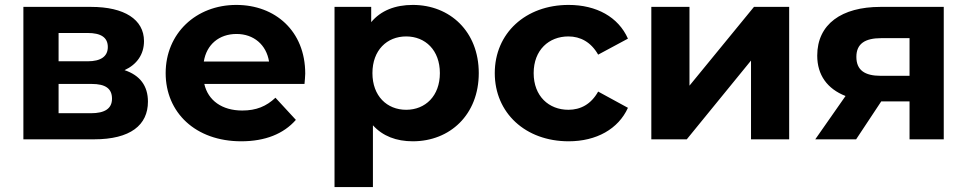

<svg xmlns="http://www.w3.org/2000/svg" viewBox="-20 -566 3929 780"><path d="M486 -281C536 -304 565 -345 565 -399C565 -487 485 -538 350 -538H75V0H362C510 0 581 -58 581 -153C581 -217 549 -260 486 -281ZM218 -432H336C390 -432 418 -414 418 -375C418 -337 390 -317 336 -317H218ZM218 -106V-225H352C409 -225 435 -206 435 -165C435 -125 406 -106 349 -106Z M1220 -267C1220 -440 1098 -546 940 -546C776 -546 653 -430 653 -269C653 -109 774 8 960 8C1057 8 1132 -22 1182 -79L1099 -169C1062 -134 1021 -117 964 -117C882 -117 825 -158 810 -225H1217C1218 -238 1220 -255 1220 -267ZM941 -428C1011 -428 1062 -384 1073 -316H808C819 -385 870 -428 941 -428Z M1657 -546C1585 -546 1527 -523 1488 -476V-538H1339V194H1495V-57C1535 -13 1590 8 1657 8C1808 8 1925 -100 1925 -269C1925 -438 1808 -546 1657 -546ZM1630 -120C1552 -120 1493 -176 1493 -269C1493 -362 1552 -418 1630 -418C1708 -418 1767 -362 1767 -269C1767 -176 1708 -120 1630 -120Z M2290 8C2403 8 2492 -42 2531 -128L2410 -194C2381 -142 2338 -120 2289 -120C2210 -120 2148 -175 2148 -269C2148 -363 2210 -418 2289 -418C2338 -418 2381 -395 2410 -344L2531 -409C2492 -497 2403 -546 2290 -546C2115 -546 1990 -431 1990 -269C1990 -107 2115 8 2290 8Z M2626 0H2770L3031 -320V0H3186V-538H3043L2781 -218V-538H2626Z M3557 -538C3399 -538 3300 -468 3300 -340C3300 -261 3341 -205 3415 -176L3292 0H3458L3560 -154H3675V0H3814V-538ZM3675 -411V-258H3558C3493 -258 3459 -281 3459 -335C3459 -389 3495 -411 3560 -411Z"/></svg>

Font: Talent SemiBold
Style: Bold
Weight: 700
Designer: Mike Powis
Version: Version 1.001;hotconv 1.0.109;makeotfexe 2.5.65596